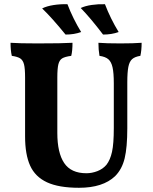

<svg xmlns="http://www.w3.org/2000/svg" viewBox="-20 -882 727 911"><path d="M526 -46Q468 9 355 9Q259 9 203 -17Q147 -43 123 -96Q99 -149 99 -235V-514Q99 -557 94 -576.5Q89 -596 76.5 -604.5Q64 -613 36 -617Q30 -643 30 -679Q70 -676 157 -676Q277 -676 324 -679Q324 -640 318 -617Q288 -613 275 -605Q262 -597 257 -577Q252 -557 252 -514V-251Q252 -157 284.5 -108.5Q317 -60 390 -60Q416 -60 442 -70Q468 -80 485 -100Q503 -123 511.5 -161.5Q520 -200 520 -275V-486Q520 -536 514 -562.5Q508 -589 494 -601Q480 -613 452 -617Q447 -646 447 -679Q484 -676 551 -676Q614 -676 652 -679Q652 -643 646 -617Q620 -613 607 -601.5Q594 -590 589 -564.5Q584 -539 584 -491V-273Q584 -183 571.5 -131Q559 -79 526 -46ZM180 -842Q202 -853 234 -858Q266 -863 300 -862Q326 -794 365 -730Q332 -718 291 -718Q226 -798 180 -842ZM363 -844Q384 -854 415 -858.5Q446 -863 478 -862Q504 -794 543 -730Q510 -718 469 -718Q409 -797 363 -844Z"/></svg>

Font: Vollkorn SC
Style: Bold
Weight: 700
Designer: Friedrich Althausen
Foundry: Friedrich Althausen
Version: Version 4.015